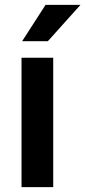

<svg xmlns="http://www.w3.org/2000/svg" viewBox="-20 -764 349 784"><path d="M197.3 -528.3V0H67.9V-528.3ZM70.3 -595.7 166 -744.1H308.6L175.3 -595.7Z"/></svg>

Font: Roboto SemiBold
Style: Regular
Weight: 600
Designer: Christian Robertson
Foundry: Google
Version: Version 3.009; 2024